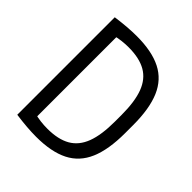

<svg xmlns="http://www.w3.org/2000/svg" viewBox="-206 -871 1011 1011"><g transform="rotate(45 300.0 -365.0)"><path d="M228 10Q163 10 76 -2V-728Q163 -740 228 -740Q341 -740 411 -704.5Q481 -669 513.5 -593Q546 -517 546 -395V-335Q546 -213 513.5 -137Q481 -61 411 -25.5Q341 10 228 10ZM137 -75Q164 -68 189 -65Q214 -62 240 -62Q320 -62 369.5 -90.5Q419 -119 442 -180Q465 -241 465 -340V-390Q465 -489 442 -550Q419 -611 369.5 -639.5Q320 -668 240 -668Q214 -668 189 -665Q164 -662 137 -655L156 -683V-47Z"/></g></svg>

Font: M PLUS Code Latin Expanded
Style: Regular
Weight: 400
Width: 7
Designer: Coji Morishita
Foundry: UNDERFOREST DESIGN
Version: Version 1.002; ttfautohint (v1.8.3)